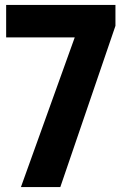

<svg xmlns="http://www.w3.org/2000/svg" viewBox="-20 -760 518 780"><path d="M65 0 300.5 -655 353 -608H5V-740H449V-655L225 0Z"/></svg>

Font: Encode Sans SemiCondensed
Style: Bold
Weight: 700
Width: 4
Designer: Multiple Designers
Foundry: Impallari Type
Version: Version 3.002